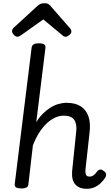

<svg xmlns="http://www.w3.org/2000/svg" viewBox="-20 -1160 690 1197"><path d="M522 17Q491 17 471 6.5Q451 -4 441 -22Q431 -40 429.5 -64.5Q428 -89 432 -116L455 -338Q461 -386 443 -412.5Q425 -439 377 -439Q351 -439 324 -427Q297 -415 271.5 -391Q246 -367 224 -332.5Q202 -298 185 -253L157 -11Q156 2 145 8.5Q134 15 113 15Q93 15 81 8.5Q69 2 72 -14L177 -862Q179 -877 189.5 -883.5Q200 -890 221 -890Q246 -890 256 -882.5Q266 -875 263 -859L206 -398Q225 -429 247 -451Q269 -473 293.5 -488.5Q318 -504 344 -511.5Q370 -519 396 -519Q448 -519 482 -498Q516 -477 531 -435.5Q546 -394 538 -330L513 -105Q512 -92 513 -81.5Q514 -71 520 -65Q526 -59 538 -59Q549 -59 558 -64Q567 -69 574.5 -77.5Q582 -86 589 -95Q597 -103 606.5 -103Q616 -103 627 -94Q640 -85 641.5 -75Q643 -65 637 -54Q626 -36 609 -19.5Q592 -3 570 7Q548 17 522 17ZM88 -931Q78 -931 66.5 -943Q55 -955 55 -965Q55 -971 57 -975.5Q59 -980 63 -985L208 -1118Q218 -1128 229 -1134Q240 -1140 257 -1140Q274 -1140 283.5 -1133.5Q293 -1127 300 -1117L418 -982Q423 -976 424 -971.5Q425 -967 425 -963Q425 -952 412 -941.5Q399 -931 390 -931Q381 -931 375 -935Q369 -939 362 -946L250 -1039L115 -943Q108 -938 101.5 -934.5Q95 -931 88 -931Z"/></svg>

Font: Playwrite GB J
Style: Italic
Weight: 400
Italic angle: -7.01216°
Designer: Veronika Burian, José Scaglione
Foundry: TypeTogether
Version: Version 1.002